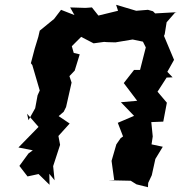

<svg xmlns="http://www.w3.org/2000/svg" viewBox="-20 -764 758 802"><path d="M599 0 614 -32 629 -100 660 -151 613 -161 618 -194 612 -254 662 -256 677 -335 638 -381 676 -440 701 -441 679 -464 707 -514 665 -614 668 -621 676 -671 711 -711 718 -713 628 -708 619 -717 598 -723 549 -719 465 -744 473 -719 391 -699 364 -733 337 -731 273 -733 291 -701 235 -723 206 -685 146 -636 140 -610 125 -561 109 -500 115 -492 146 -386 137 -366 127 -312 99 -262 93 -289 141 -234 57 -148 117 -136 99 -123 61 -71 95 -27 141 -37 187 8 186 -38 208 -11 202 -70 231 -159 224 -196 271 -248 225 -279 246 -297 256 -317 279 -419 270 -446 292 -469 313 -537 288 -543 280 -571 319 -610 371 -583 415 -589 427 -588 462 -587 534 -599 577 -590 589 -566 565 -472H540L497 -417L553 -343L485 -337L540 -280L472 -251L494 -194L484 -187L466 -161L446 -92L457 -12L432 -11L526 -9L550 6L598 18Z"/></svg>

Font: Asimov Aggro
Style: CondIt
Weight: 500
Designer: Google
Version: Version 2.000980; 2014